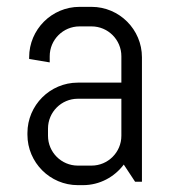

<svg xmlns="http://www.w3.org/2000/svg" viewBox="-20 -530 494 560"><path d="M394 0V-363C394 -444 328 -510 247 -510H212C131 -510 65 -444 65 -363V-358L125 -348V-366C125 -414 164 -453 212 -453H247C295 -453 334 -414 334 -366V-289H207C126 -289 60 -223 60 -142V-137C60 -56 126 10 207 10H222C271 10 314 -14 341 -50L374 0ZM334 -134C334 -86 295 -47 247 -47H207C159 -47 120 -86 120 -134V-155C120 -203 159 -242 207 -242H334Z"/></svg>

Font: Abel
Style: Regular
Weight: 400
Designer: Matthew Desmond
Foundry: Matthew Desmond
Version: Version 1.002